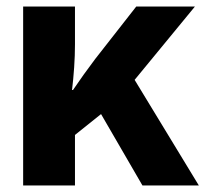

<svg xmlns="http://www.w3.org/2000/svg" viewBox="-20 -569 640 589"><path d="M51 0V-549H210V-433Q210 -399 207.5 -362.5Q205 -326 201 -293H204Q235 -339 272 -388L398 -549H578L393 -324L590 0H417L290 -219L210 -155V0Z"/></svg>

Font: Noto Sans Mono ExtraBold
Style: Regular
Weight: 800
Designer: Monotype Design Team
Foundry: Monotype Imaging Inc.
Version: Version 2.014